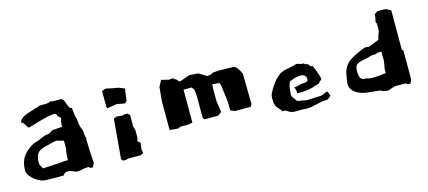

<svg xmlns="http://www.w3.org/2000/svg" viewBox="-44 -781 2526 1132"><g transform="rotate(-15 1219.5 -215.0)"><path d="M78 -358Q85 -358 90.5 -352Q96 -346 100.5 -338Q105 -330 109 -324Q113 -318 116 -318Q126 -320 146.5 -326.5Q167 -333 191.5 -340Q216 -347 239.5 -352Q263 -357 278 -357Q286 -357 289.5 -354Q293 -351 294 -347Q295 -343 296.5 -339.5Q298 -336 303 -334Q305 -331 309 -328.5Q313 -326 313 -320Q308 -308 307 -297.5Q306 -287 306 -278V-272L277 -270Q270 -269 263 -268.5Q256 -268 247 -268L217 -251Q204 -251 195 -248.5Q186 -246 176.5 -241.5Q167 -237 155 -232Q143 -227 123 -222Q75 -198 51.5 -164Q28 -130 28 -80Q28 -64 39 -48.5Q50 -33 66 -20.5Q82 -8 99 -0.5Q116 7 129 7Q144 7 157 7.5Q170 8 183 8H238H239Q241 8 242.5 5.5Q244 3 246.5 -0.5Q249 -4 255.5 -6.5Q262 -9 274 -9Q287 -9 301 -1.5Q315 6 325 6Q333 6 340 5Q347 4 354.5 2Q362 0 372 -1.5Q382 -3 395 -3Q398 2 406 6H420Q421 1 424 -3.5Q427 -8 431 -16Q430 -39 428.5 -57Q427 -75 426.5 -91.5Q426 -108 425.5 -126Q425 -144 424 -167H427Q428 -168 429 -168Q426 -168 424 -176Q422 -184 421 -192.5Q420 -201 419.5 -208.5Q419 -216 419 -216Q418 -224 415.5 -228.5Q413 -233 410.5 -239.5Q408 -246 405.5 -258Q403 -270 402 -297Q399 -299 397 -309Q395 -319 393.5 -330.5Q392 -342 391.5 -352.5Q391 -363 390 -365H388Q380 -365 375 -374Q370 -383 366 -394Q362 -405 359 -413.5Q356 -422 352 -422Q350 -424 348 -426.5Q346 -429 344 -431H328Q318 -431 311.5 -431Q305 -431 299.5 -431Q294 -431 288 -432Q282 -433 273 -435Q272 -430 261.5 -428.5Q251 -427 238.5 -427Q226 -427 215.5 -427Q205 -427 204 -424Q177 -415 155 -409Q133 -403 118 -396.5Q103 -390 93 -381.5Q83 -373 78 -358ZM295 -190V-139Q290 -123 289 -106Q288 -89 288 -81V-73H274Q254 -71 237 -70Q220 -69 204 -68L134 -64Q127 -76 122.5 -83Q118 -90 118 -104Q118 -132 125.5 -148Q133 -164 146.5 -172.5Q160 -181 178 -185Q196 -189 216 -194Q226 -197 234.5 -199Q243 -201 251 -201H255Q265 -198 275.5 -195Q286 -192 295 -190Z M722 -394 688 -408 644 -416 612 -423 588 -415V-320L591 -308L651 -318L698 -309L712 -319ZM729 -61 712 -75 718 -93V-140L711 -165V-234L699 -247L678 -248L670 -244L630 -247L613 -239L592 3L602 14H620L632 10H709L728 1L723 -23Z M1419 -112 1416 -298Q1409 -314 1400 -329Q1391 -344 1376 -351L1278 -353L1247 -350L1235 -343L1211 -339L1163 -368L1109 -372L1050 -351L1038 -354L1033 -363L1008 -380L986 -377L941 -388L921 -350L913 -265V-89L965 -85L979 -92H1032L1054 -97V-298H1104L1116 -281L1120 -243V-165V-106L1130 -97H1212L1234 -114L1224 -183V-230V-263L1226 -285L1269 -281L1275 -263L1288 -159V-109L1314 -98H1410Z M1881 -44 1878 -48Q1878 -53 1875 -57.5Q1872 -62 1870 -68Q1864 -68 1859 -65.5Q1854 -63 1848.5 -60.5Q1843 -58 1835.5 -55.5Q1828 -53 1817 -53H1812Q1800 -52 1791 -52Q1782 -52 1774 -51.5Q1766 -51 1758 -50.5Q1750 -50 1739 -50Q1720 -53 1714.5 -54.5Q1709 -56 1709 -56Q1709 -56 1710 -56Q1711 -56 1707 -58Q1706 -57 1705 -57Q1704 -57 1703.5 -56.5Q1703 -56 1701 -56Q1690 -60 1683.5 -62Q1677 -64 1677 -69Q1677 -73 1667.5 -83Q1658 -93 1658 -106Q1658 -121 1661 -144.5Q1664 -168 1673 -182Q1681 -187 1701 -193.5Q1721 -200 1741 -200Q1753 -200 1759.5 -196.5Q1766 -193 1770 -188Q1774 -183 1774.5 -177.5Q1775 -172 1775 -167Q1775 -160 1770 -157Q1765 -154 1758 -153Q1751 -152 1744 -152Q1737 -152 1732 -151Q1712 -145 1699.5 -143Q1687 -141 1685 -141Q1690 -139 1692 -133Q1694 -127 1695 -120.5Q1696 -114 1696 -108.5Q1696 -103 1697 -103Q1732 -103 1755 -106Q1778 -109 1793 -113.5Q1808 -118 1817 -121.5Q1826 -125 1835 -126Q1839 -136 1844 -138.5Q1849 -141 1855 -148Q1853 -162 1848.5 -176.5Q1844 -191 1839 -203.5Q1834 -216 1829.5 -225Q1825 -234 1825 -236Q1818 -236 1813.5 -239Q1809 -242 1806.5 -245Q1804 -248 1803 -251Q1802 -254 1801 -254Q1790 -254 1784 -259Q1780 -261 1778 -264Q1762 -264 1753 -268Q1744 -272 1733 -272Q1708 -263 1679.5 -259Q1651 -255 1629 -242Q1617 -232 1607 -223Q1597 -214 1589 -203Q1581 -192 1572 -179Q1563 -166 1554 -148Q1549 -140 1547.5 -132Q1546 -124 1545 -116Q1545 -101 1546.5 -86.5Q1548 -72 1560 -54Q1565 -50 1568.5 -45Q1572 -40 1572 -40L1578 -35Q1580 -35 1581.5 -29.5Q1583 -24 1584 -24H1602Q1614 -17 1621 -12.5Q1628 -8 1634 -6.5Q1640 -5 1647 -4Q1654 -3 1665 -3Q1671 -3 1677.5 -3.5Q1684 -4 1691 -4Q1697 -4 1704 -4Q1711 -4 1721 -2Q1743 -2 1757.5 -4.5Q1772 -7 1786.5 -11Q1801 -15 1817.5 -18Q1834 -21 1858 -22Q1864 -24 1872.5 -31.5Q1881 -39 1881 -41Q1881 -44 1876 -44Z M2130 -254 2076 -229Q2051 -215 2037 -201Q2023 -187 2015 -170Q2007 -153 2004 -133Q2001 -113 1997 -88Q1996 -85 1996 -78Q1996 -62 2005 -48Q2014 -34 2028 -24.5Q2042 -15 2058.5 -9.5Q2075 -4 2090 -2L2174 7Q2185 15 2196.5 17Q2208 19 2219 19L2263 5H2329L2340 14H2355L2366 -9V-185L2365 -188L2358 -190V-433L2327 -449H2277L2258 -436Q2258 -420 2254.5 -407Q2251 -394 2251 -387Q2251 -382 2256 -382V-337L2241 -292V-285L2182 -262Q2182 -260 2175 -260Q2166 -260 2162 -261Q2158 -261 2153 -262ZM2239 -213V-155L2231 -109V-83H2219Q2200 -80 2186 -78.5Q2172 -77 2155 -77Q2145 -77 2134.5 -78Q2124 -79 2111 -84Q2109 -84 2107.5 -83.5Q2106 -83 2105 -83Q2087 -83 2078.5 -95.5Q2070 -108 2070 -138Q2070 -160 2076 -170Q2082 -180 2093.5 -185Q2105 -190 2119.5 -192Q2134 -194 2151 -199Q2161 -201 2168.5 -203.5Q2176 -206 2185 -207H2190Q2191 -206 2194 -206Q2199 -206 2208 -209.5Q2217 -213 2230 -213Z"/></g></svg>

Font: Dokdo
Style: Regular
Weight: 400
Version: Version 2.00